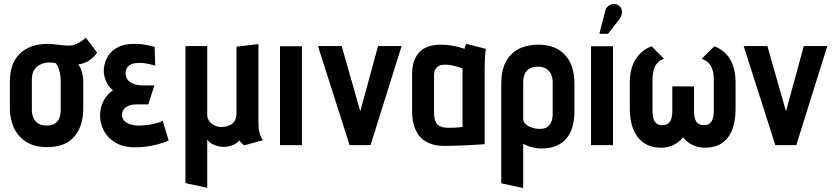

<svg xmlns="http://www.w3.org/2000/svg" viewBox="-20 -734 4230 971"><path d="M471 -468 414 -544Q398 -528 376 -516.5Q354 -505 339 -504Q319 -503 298.5 -505Q278 -507 258 -509.5Q238 -512 217 -512Q185 -512 152 -503Q119 -494 91.5 -472.5Q64 -451 47 -414Q30 -377 30 -321V-185Q30 -134 49.5 -89.5Q69 -45 111 -17.5Q153 10 219 10Q311 10 356 -43.5Q401 -97 401 -185V-317Q401 -346 394.5 -369Q388 -392 376 -408Q392 -410 408.5 -416.5Q425 -423 441 -435.5Q457 -448 471 -468ZM287 -323V-177Q287 -155 280 -137Q273 -119 257.5 -109Q242 -99 216 -99Q190 -99 173 -110Q156 -121 148.5 -139Q141 -157 141 -177V-331Q141 -356 149 -372.5Q157 -389 170 -399Q183 -409 198 -413.5Q213 -418 227 -418Q234 -418 239.5 -417.5Q245 -417 250.5 -416.5Q256 -416 263 -414Q268 -407 271.5 -399Q275 -391 278 -382.5Q281 -374 283 -364.5Q285 -355 286 -344.5Q287 -334 287 -323Z M765 -402 762 -497Q733 -505 706.5 -509Q680 -513 653 -512Q604 -511 573 -493.5Q542 -476 526 -449.5Q510 -423 506 -393Q503 -373 507.5 -351Q512 -329 523.5 -309.5Q535 -290 551 -277Q520 -257 503 -223Q486 -189 486 -149Q486 -110 505 -73.5Q524 -37 563.5 -13Q603 11 662 11Q693 11 722 7Q751 3 779 -4.5Q807 -12 833 -23L803 -123Q791 -117 776.5 -112.5Q762 -108 746 -105Q730 -102 713.5 -100.5Q697 -99 681 -99Q659 -99 639.5 -105Q620 -111 608.5 -123Q597 -135 597 -154Q597 -166 602.5 -176Q608 -186 617.5 -192.5Q627 -199 640.5 -202.5Q654 -206 669 -206H730L761 -302H708Q673 -302 652.5 -311Q632 -320 623.5 -334Q615 -348 615 -362Q615 -379 622 -390.5Q629 -402 641.5 -408Q654 -414 668 -415Q688 -417 704.5 -415Q721 -413 736 -409.5Q751 -406 765 -402Z M1287 -113V-511L1176 -498V-159Q1176 -140 1168.5 -125.5Q1161 -111 1145.5 -102.5Q1130 -94 1106 -92Q1089 -90 1071 -97Q1053 -104 1040.5 -118.5Q1028 -133 1028 -153V-501H918V192L1028 216L1028 -29Q1033 -20 1043 -12.5Q1053 -5 1065 -0.5Q1077 4 1089.5 6.5Q1102 9 1111 9Q1128 9 1145 4Q1162 -1 1174 -9Q1186 -17 1189 -25Q1191 -22 1195.5 -16.5Q1200 -11 1205.5 -6.5Q1211 -2 1215 1L1310 -25Q1309 -27 1303.5 -35Q1298 -43 1292.5 -62Q1287 -81 1287 -113Z M1396 0H1507V-500H1396Z M1588 -501 1748 0H1854L2011 -501H1892L1802 -171L1708 -501Z M2437 -487 2338 -512Q2334 -504 2331.5 -495.5Q2329 -487 2329 -487Q2321 -490 2303.5 -495Q2286 -500 2261.5 -504Q2237 -508 2207 -508Q2178 -508 2152 -500.5Q2126 -493 2106 -475Q2086 -457 2075 -428Q2064 -399 2064 -355V-170Q2064 -135 2072.5 -103.5Q2081 -72 2099.5 -48Q2118 -24 2150 -10Q2182 4 2228 4Q2251 4 2278 3Q2305 2 2332.5 1Q2360 0 2382 -1.5Q2404 -3 2417.5 -4Q2431 -5 2431 -5V-390Q2431 -407 2432 -431.5Q2433 -456 2437 -487ZM2175 -169V-352Q2175 -372 2181.5 -383Q2188 -394 2197.5 -399.5Q2207 -405 2217 -406Q2227 -407 2235 -407Q2243 -407 2254 -405.5Q2265 -404 2277 -401Q2289 -398 2300 -394.5Q2311 -391 2319 -387V-92Q2309 -91 2300 -90Q2291 -89 2282 -88.5Q2273 -88 2264 -88Q2255 -88 2247 -88Q2223 -88 2207 -94.5Q2191 -101 2183 -118.5Q2175 -136 2175 -169Z M2885 -171V-312Q2885 -404 2837.5 -456Q2790 -508 2704 -508Q2613 -508 2564 -457.5Q2515 -407 2515 -312V193L2626 217V-7Q2635 -2 2645.5 2.5Q2656 7 2667.5 10Q2679 13 2691.5 15Q2704 17 2716 17Q2772 17 2809.5 -4.5Q2847 -26 2866 -68Q2885 -110 2885 -171ZM2775 -318V-156Q2775 -133 2767.5 -116.5Q2760 -100 2746 -91Q2732 -82 2710 -82Q2698 -82 2683.5 -85Q2669 -88 2656 -94Q2643 -100 2634.5 -110Q2626 -120 2626 -133V-318Q2626 -344 2634.5 -361.5Q2643 -379 2660 -388Q2677 -397 2700 -397Q2724 -397 2741 -387Q2758 -377 2766.5 -359.5Q2775 -342 2775 -318Z M3113 -638Q3122 -650 3124.5 -663.5Q3127 -677 3122.5 -689Q3118 -701 3106 -708Q3093 -716 3079 -713.5Q3065 -711 3054.5 -702Q3044 -693 3041 -679L3011 -563H3055ZM2969 0H3080V-500H2969Z M3593 -500 3529 -437Q3550 -429 3563.5 -415.5Q3577 -402 3583.5 -380.5Q3590 -359 3590 -325V-176Q3590 -147 3583.5 -130.5Q3577 -114 3566 -107.5Q3555 -101 3541 -101Q3527 -101 3515 -106.5Q3503 -112 3496.5 -128.5Q3490 -145 3490 -176V-297H3380V-176Q3380 -145 3373 -128.5Q3366 -112 3354.5 -106.5Q3343 -101 3328 -101Q3314 -101 3303 -107.5Q3292 -114 3286 -130.5Q3280 -147 3280 -176V-325Q3280 -359 3286 -380.5Q3292 -402 3304.5 -415.5Q3317 -429 3338 -437L3275 -500Q3223 -480 3194 -433.5Q3165 -387 3165 -316V-187Q3165 -120 3184.5 -76Q3204 -32 3239 -9.5Q3274 13 3322 13Q3345 13 3365.5 7Q3386 1 3403.5 -11Q3421 -23 3435 -40Q3447 -23 3464.5 -11Q3482 1 3503 7Q3524 13 3546 13Q3620 13 3660 -37Q3700 -87 3700 -187V-316Q3700 -387 3673 -433Q3646 -479 3593 -500Z M3741 -501 3901 0H4007L4164 -501H4045L3955 -171L3861 -501Z"/></svg>

Font: Advent Pro
Style: Regular
Weight: 400
Designer: VivaRado, Andreas Kalpakidis
Foundry: VivaRado, Andreas Kalpakidis
Version: Version 3.000